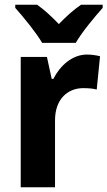

<svg xmlns="http://www.w3.org/2000/svg" viewBox="-20 -786 451 806"><path d="M157 -606H298C323 -650 378 -716 411 -753V-766H320C288 -744 260 -719 227 -685C195 -718 166 -745 136 -766H44V-753C78 -715 132 -649 157 -606ZM345 -557C283 -557 232 -510 204 -455H197L177 -547H67V0H211V-278C210 -374 268 -416 329 -416C354 -416 372 -414 386 -410L400 -550C384 -554 363 -557 345 -557Z"/></svg>

Font: Noto Sans Myanmar UI SemiCondensed
Style: Bold
Weight: 700
Width: 4
Designer: Monotype Design Team
Foundry: Monotype Imaging Inc.
Version: Version 2.103